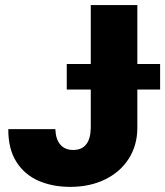

<svg xmlns="http://www.w3.org/2000/svg" viewBox="-20 -727 651 757"><path d="M521.5 -707V-474.6H611.3V-374H521.5V-221.7Q521 -153.3 487.3 -100.8Q453.6 -48.3 393.8 -19.3Q334 9.8 256.8 9.8Q187 9.8 131.6 -14.4Q76.2 -38.6 44.2 -89.6Q12.2 -140.6 12.7 -217.8H198.2Q199.7 -177.7 218 -156.7Q236.3 -135.7 268.6 -135.7Q302.2 -135.7 319.6 -157.5Q336.9 -179.2 337.9 -221.7V-374H243.2V-474.6H337.9V-707Z"/></svg>

Font: Pretendard GOV Black
Style: Regular
Weight: 900
Designer: Base glyphs from Inter by Rasmus Andersson; Hangeul glyphs from Noto Sans CJK(Source Han Sans) by Jang Soo-young and Kan
Foundry: Kil Hyung-jin
Version: Version 1.309